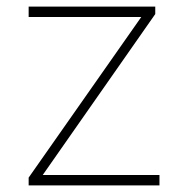

<svg xmlns="http://www.w3.org/2000/svg" viewBox="-20 -559 538 579"><path d="M66.4 -23.4 417 -523.4 416 -507.8H66.4V-539.1H448.2V-516.6L98.6 -16.6V-31.2H460.9V0H66.4Z"/></svg>

Font: Min Sans VF VF
Style: Regular
Weight: 400
Designer: Jinseong-Kim, NotoSansCJK, Nunito
Foundry: Jinseong-Kim
Version: Version 1.420;Glyphs 3.1.2 (3151)